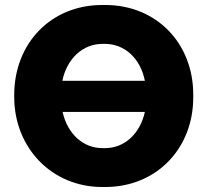

<svg xmlns="http://www.w3.org/2000/svg" viewBox="-20 -735 832 770"><path d="M37 -346C37 -144 186 15 390 15H402C608 15 755 -140 755 -344V-356C755 -561 608 -715 402 -715H390C183 -715 37 -560 37 -354ZM230 -411C249 -502 314 -559 390 -559H401C479 -559 543 -502 561 -411ZM561 -286C541 -197 478 -141 402 -141H391C314 -141 251 -197 231 -286Z"/></svg>

Font: Fixel Display ExtraBold
Style: Regular
Weight: 800
Designer: AlfaBravo + MacPaw
Foundry: Kyrylo Tkachov, Marchela Mozhyna, Serhii Makarenko, Maria Weinstein, Zakhar Kryvoshyya
Version: Version 1.211